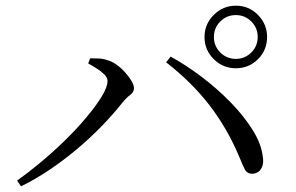

<svg xmlns="http://www.w3.org/2000/svg" viewBox="-20 -741 1040 675"><path d="M809 -501Q764 -501 731.5 -533Q699 -565 699 -611Q699 -656 731.5 -688.5Q764 -721 809 -721Q855 -721 887 -688.5Q919 -656 919 -611Q919 -565 887 -533Q855 -501 809 -501ZM40 -106Q78 -133 122 -169.5Q166 -206 207.5 -246.5Q249 -287 283 -327.5Q317 -368 337.5 -401.5Q358 -435 358 -456Q358 -468 346.5 -479.5Q335 -491 319 -501Q303 -511 290 -518L297 -536Q309 -536 325 -535.5Q341 -535 356 -530Q372 -526 388.5 -514.5Q405 -503 419 -487.5Q433 -472 442 -457Q451 -442 451 -431Q451 -417 438 -407.5Q425 -398 411 -381Q377 -338 336 -296Q295 -254 249 -215.5Q203 -177 154 -144Q105 -111 54 -86ZM868 -130Q849 -130 841 -145Q833 -160 821 -190Q779 -290 716.5 -371Q654 -452 564 -522L580 -542Q633 -513 688 -471.5Q743 -430 790 -382Q837 -334 868 -284.5Q899 -235 904 -189Q907 -171 902.5 -157.5Q898 -144 889 -137.5Q880 -131 868 -130ZM809 -534Q841 -534 863.5 -556.5Q886 -579 886 -611Q886 -643 863.5 -665.5Q841 -688 809 -688Q777 -688 754.5 -665.5Q732 -643 732 -611Q732 -579 754.5 -556.5Q777 -534 809 -534Z"/></svg>

Font: Noto Serif JP ExtraLight
Style: Regular
Weight: 400
Version: Version 2.003-H1;hotconv 1.1.1;makeotfexe 2.6.0